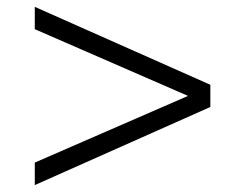

<svg xmlns="http://www.w3.org/2000/svg" viewBox="-20 -556 705 558"><path d="M591.3 -309.6 81.1 -536.1V-471.2L526.4 -277.3L81.1 -83.5V-18.1L591.3 -245.1Z"/></svg>

Font: Donegal One
Style: Regular
Weight: 400
Designer: Gary Lonergan
Foundry: Sorkin Type Co.
Version: Version 1.004